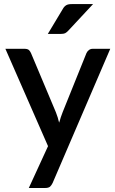

<svg xmlns="http://www.w3.org/2000/svg" viewBox="-20 -748 562 937"><path d="M432.1 -509.8H518.1L236.8 145Q231.4 156.2 224.1 163.1Q216.3 169.4 200.2 169.4H120.6L214.4 -34.7L6.3 -509.8H100.1Q113.8 -509.8 121.1 -503.9Q127.4 -497.6 131.3 -488.8L252.9 -199.7L261.7 -174.8Q263.2 -170.4 265.1 -161.9Q267.1 -153.3 268.6 -149.4Q270 -153.8 272.7 -162.1Q275.4 -170.4 276.4 -174.8Q279.3 -184.6 285.6 -200.2L401.9 -488.8Q405.8 -497.6 414.1 -503.9Q421.9 -509.8 432.1 -509.8ZM329.6 -728H434.1L313.5 -598.6Q305.2 -589.8 297.9 -585.9Q290.5 -582.5 277.3 -582.5H213.4L286.1 -703.6Q292.5 -715.8 302.7 -722.2Q311.5 -728 329.6 -728Z"/></svg>

Font: Lato-SemiBold
Style: Regular
Weight: 500
Designer: Lukasz Dziedzic with Adam Twardoch and Botio Nikoltchev
Foundry: tyPoland Lukasz Dziedzic
Version: ""